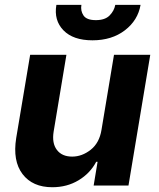

<svg xmlns="http://www.w3.org/2000/svg" viewBox="-20 -774 662 801"><path d="M403.4 -232.2 455.6 -545.5H606.9L516 0H370.7L387.1 -99.1H381.4Q356.2 -51.1 307.9 -22Q259.6 7.1 198.2 7.1Q115.8 7.1 74 -47.8Q32.3 -102.6 47.6 -198.2L105.8 -545.5H257.1L203.8 -225.1Q196 -176.8 217.2 -148.8Q238.3 -120.7 281.2 -120.7Q322.1 -120.7 358.3 -149.1Q394.5 -177.6 403.4 -232.2ZM460.9 -753.6H566.4Q555.4 -689.3 500.9 -647.5Q446.4 -605.8 365.8 -605.8Q285.2 -605.8 244.7 -647.5Q204.2 -689.3 215.2 -753.6H319.6Q315.3 -729 328.3 -709.5Q341.3 -690 380 -690Q418 -690 437.1 -709.3Q456.3 -728.7 460.9 -753.6Z"/></svg>

Font: Inter UI
Style: Bold Italic
Weight: 700
Italic angle: 9.39999°
Designer: Rasmus Andersson
Foundry: rsms
Version: 3.2;8d6f07862